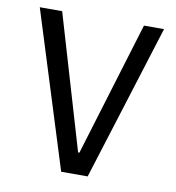

<svg xmlns="http://www.w3.org/2000/svg" viewBox="-72 -671 675 735"><g transform="rotate(10 265.5 -303.0)"><path d="M317 0H214L24 -606H111L265 -84H270L429 -606H507Z"/></g></svg>

Font: IBM Plex Sans Arabic
Style: Regular
Weight: 400
Designer: Mike Abbink, Paul van der Laan, Pieter van Rosmalen, Wael Morcos, Khajak Apelian
Foundry: Bold Monday
Version: Version 1.005